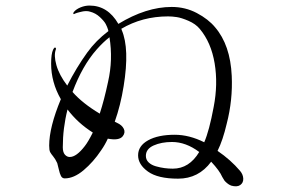

<svg xmlns="http://www.w3.org/2000/svg" viewBox="-20 -709 1015 691"><path d="M844 -94Q855 -81 855.5 -66Q856 -51 844.5 -43Q833 -35 812 -41Q804 -44 797 -50Q790 -56 787.5 -59.5Q785 -63 780 -72Q770 -95 740 -127Q695 -66 621 -66Q548 -66 512.5 -91.5Q477 -117 477 -150Q477 -184 513 -204Q549 -224 609 -224Q661 -224 715 -197Q733 -238 749 -324Q765 -406 752.5 -481Q740 -556 699 -605Q684 -623 658.5 -634Q633 -645 616 -647.5Q599 -650 585 -650Q492 -650 416 -605Q417 -605 417.5 -603.5Q418 -602 418 -601Q447 -534 425 -399Q414 -330 393 -271Q393 -271 401 -267Q419 -259 425.5 -245.5Q432 -232 422 -219Q409 -202 368 -210Q358 -188 344 -168Q316 -126 281 -96.5Q246 -67 213 -67Q204 -67 199.5 -75.5Q195 -84 191.5 -100Q188 -116 186 -122Q179 -137 171.5 -146Q164 -155 160.5 -161.5Q157 -168 157 -185Q157 -251 199 -352Q164 -413 164 -480Q164 -515 171 -530Q177 -542 181 -536Q182 -534 181 -531Q173 -510 183 -474.5Q193 -439 222 -401Q255 -466 294 -520Q325 -563 370 -597Q370 -598 369.5 -599.5Q369 -601 369 -602Q366 -612 360.5 -622.5Q355 -633 339.5 -647.5Q324 -662 304 -667Q298 -669 291 -669Q284 -669 278.5 -668Q273 -667 267.5 -665.5Q262 -664 258 -663Q254 -662 251 -660.5Q248 -659 248 -659Q243 -657 244 -661Q244 -664 246 -666Q254 -676 270 -682.5Q286 -689 302 -689Q368 -689 406 -623Q506 -684 598 -684Q647 -684 688.5 -662Q730 -640 754 -611Q809 -547 814 -436Q818 -349 796 -264Q782 -204 763 -166Q810 -134 844 -94ZM285 -183Q297 -198 314 -232Q260 -266 223 -315Q206 -248 206 -179Q206 -161 213.5 -152.5Q221 -144 231 -144Q255 -144 285 -183ZM369 -415Q387 -494 374 -575Q352 -558 328 -531Q276 -472 241 -378Q277 -337 339 -300Q355 -349 369 -415ZM602 -102Q661 -102 697 -162Q649 -198 599 -198Q561 -198 533 -185.5Q505 -173 505 -148Q505 -134 515 -124.5Q525 -115 541 -110.5Q557 -106 572 -104Q587 -102 602 -102Z"/></svg>

Font: TsukuhouMincho
Style: Regular
Weight: 400
Designer: Iose
Foundry: Typographish
Version: Version 1.001; ttfautohint (v1.8.3)